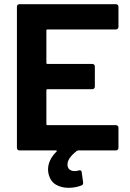

<svg xmlns="http://www.w3.org/2000/svg" viewBox="-20 -720 624 919"><path d="M535 -579H207Q202 -579 202 -574V-419Q202 -414 207 -414H422Q427 -414 430.5 -410.5Q434 -407 434 -402V-305Q434 -300 430.5 -296.5Q427 -293 422 -293H207Q202 -293 202 -288V-126Q202 -121 207 -121H535Q540 -121 543.5 -117.5Q547 -114 547 -109V-12Q547 -7 543.5 -3.5Q540 0 535 0H354Q352 0 348 2Q303 37 303 67Q303 83 312.5 91Q322 99 338 99Q347 99 356 96Q358 95 362 95Q370 95 371 104L378 154V157Q378 165 369 168Q340 179 308 179Q274 179 248 164Q222 149 213 115Q210 103 210 91Q210 46 250 6Q253 4 252 2Q251 0 248 0H73Q68 0 64.5 -3.5Q61 -7 61 -12V-688Q61 -693 64.5 -696.5Q68 -700 73 -700H535Q540 -700 543.5 -696.5Q547 -693 547 -688V-591Q547 -586 543.5 -582.5Q540 -579 535 -579Z"/></svg>

Font: Amber EN
Style: Bold
Weight: 700
Designer: Jeremy Tribby
Foundry: Tribby Type
Version: Version 1.408 November 24, 2021